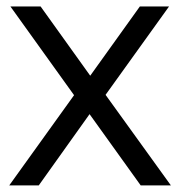

<svg xmlns="http://www.w3.org/2000/svg" viewBox="-20 -562 544 582"><path d="M8 0 204.5 -273.5 11.5 -542.5H103L253.5 -332.5L404 -542.5H492.5L300 -274.5L498 0H406.5L251.5 -216L97.5 0Z"/></svg>

Font: Encode Sans
Style: Regular
Weight: 400
Designer: Multiple Designers
Foundry: Impallari Type
Version: Version 3.002; ttfautohint (v1.8.3) -l 8 -r 50 -G 200 -x 14 